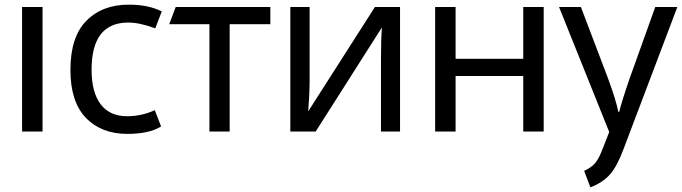

<svg xmlns="http://www.w3.org/2000/svg" viewBox="-20 -566 2934 826"><path d="M163 0H75V-536H163Z M528 10Q416 10 349.5 -59Q283 -128 283 -265Q283 -407 351.5 -476.5Q420 -546 534 -546Q618 -546 676 -517L648 -444Q581 -469 532 -469Q374 -469 374 -266Q374 -169 413 -117.5Q452 -66 527 -66Q589 -66 646 -92L673 -22Q622 10 528 10Z M1143 -462H968V0H881V-462H708L736 -536H1143Z M1312 -536V-209Q1312 -168 1306 -87L1593 -536H1701V0H1619V-316Q1619 -396 1623 -448L1338 0H1229V-536Z M1940 -536V-313H2231V-536H2319V0H2231V-239H1940V0H1852V-536Z M2385 -536H2479L2595 -231Q2631 -133 2640 -85H2644Q2655 -131 2690 -232L2799 -536H2894L2663 74Q2635 149 2604.5 184Q2574 219 2520 240L2493 169Q2524 155 2540.5 135.5Q2557 116 2573 73L2601 2Z"/></svg>

Font: Advent Sans Logo
Style: Regular
Weight: 400
Designer: Types & Symbols
Foundry: Types & Symbols
Version: Version 1.002